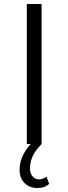

<svg xmlns="http://www.w3.org/2000/svg" viewBox="-20 -720 342 960"><path d="M114 -700H188V0H114ZM78 129Q78 45 162 -27L188 0Q154 35 142 64Q130 93 130 122Q130 147 143 162Q156 177 175 177Q195 177 212 163L226 199Q205 220 167 220Q127 220 102.5 195Q78 170 78 129Z"/></svg>

Font: APTA Sans Regular
Style: Regular
Weight: 400
Version: Version 7.200